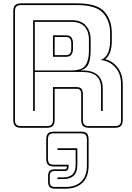

<svg xmlns="http://www.w3.org/2000/svg" viewBox="-20 -750 783 1142"><path d="M405 -620H187V-331H405Q467 -331 488 -361Q509 -391 509 -446V-516Q509 -562 483.5 -591Q458 -620 405 -620ZM295 -540H370Q396 -540 405 -526.5Q414 -513 414 -493V-459Q414 -439 405 -425.5Q396 -412 370 -412H295ZM370 -530H305V-422H370Q391 -422 397.5 -432.5Q404 -443 404 -459V-493Q404 -509 397.5 -519.5Q391 -530 370 -530ZM187 -90H177V-630H405Q463 -630 491 -597.5Q519 -565 519 -516V-447Q519 -401 507 -371.5Q495 -342 459 -331H470Q531 -331 561 -303.5Q591 -276 591 -224V-90H581V-224Q581 -273 554 -297.5Q527 -322 470 -322H187ZM259 0Q278 0 286.5 -8.5Q295 -17 295 -36V-232H435Q456 -232 464.5 -221.5Q473 -211 473 -189V-36Q473 -17 481.5 -8.5Q490 0 509 0H664Q683 0 691.5 -8.5Q700 -17 700 -36V-248Q700 -311 666.5 -349Q633 -387 579 -393Q610 -406 622.5 -435.5Q635 -465 635 -507V-553Q635 -627 592.5 -673.5Q550 -720 438 -720H105Q86 -720 77.5 -711.5Q69 -703 69 -684V-36Q69 -17 77.5 -8.5Q86 0 105 0ZM259 10H105Q81 10 70 -1Q59 -12 59 -36V-684Q59 -708 70 -719Q81 -730 105 -730H438Q557 -730 601 -680.5Q645 -631 645 -553V-507Q645 -470 636 -442.5Q627 -415 606 -398Q653 -385 681.5 -346Q710 -307 710 -248V-36Q710 -12 699 -1Q688 10 664 10H509Q485 10 474 -1Q463 -12 463 -36V-189Q463 -205 457 -213.5Q451 -222 435 -222H305V-36Q305 -12 294 -1Q283 10 259 10ZM306 372Q285 372 275.5 362.5Q266 353 266 331V297Q266 276 275.5 266.5Q285 257 306 257H365Q372 257 375 253Q378 249 378 243V240H302Q276 240 265.5 229.5Q255 219 255 191V82Q255 54 265.5 43.5Q276 33 302 33H460Q486 33 496.5 43.5Q507 54 507 82V234Q507 303 470 337.5Q433 372 372 372ZM372 362Q429 362 463 330Q497 298 497 234V82Q497 60 489 51.5Q481 43 460 43H302Q281 43 273 51.5Q265 60 265 82V191Q265 213 273 221.5Q281 230 302 230H388V243Q388 254 382 260.5Q376 267 365 267H306Q290 267 283 274Q276 281 276 297V331Q276 347 283 354.5Q290 362 306 362ZM440 132V229Q440 275 418.5 295Q397 315 357 315H322V305H357Q393 305 411.5 287Q430 269 430 229V142H322V132Z"/></svg>

Font: Bungee Outline
Style: Regular
Weight: 400
Designer: David Jonathan Ross
Foundry: David Jonathan Ross
Version: Version 1.001;PS 1.0;hotconv 1.0.72;makeotf.lib2.5.5900